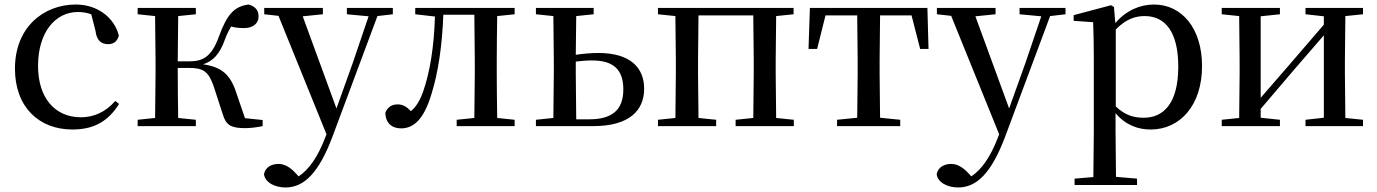

<svg xmlns="http://www.w3.org/2000/svg" viewBox="-20 -557 6082 848"><path d="M300 15C399 15 460 -25 506 -98L489 -111C447 -63 396 -39 337 -39C225 -39 148 -122 148 -266C148 -414 224 -504 324 -504C344 -504 363 -501 383 -494L402 -420C407 -378 427 -362 458 -362C482 -362 498 -374 505 -400C484 -481 409 -537 315 -537C172 -537 46 -436 46 -254C46 -84 152 15 300 15Z M964 -52C978 -5 999 9 1063 9C1086 9 1117 5 1140 0V-27L1062 -35L1022 -152C996 -229 958 -261 877 -273C920 -287 950 -316 974 -384C983 -408 992 -425 1001 -440C1018 -435 1035 -433 1058 -433C1096 -433 1122 -452 1122 -484C1122 -512 1107 -529 1078 -537C1014 -529 982 -492 947 -396C913 -301 872 -286 813 -286H765L767 -486L845 -494V-522H588V-494L665 -486L667 -292V-230L665 -36L588 -28V0H845V-28L767 -36C766 -92 765 -178 765 -257H814C878 -257 901 -242 924 -175Z M1512 -494 1608 -485 1538 -279 1466 -78 1317 -485 1406 -494V-522H1147V-494L1210 -487L1422 36L1415 54C1384 134 1346 191 1299 222L1286 208C1263 183 1238 167 1210 167C1180 167 1152 181 1146 212C1150 249 1194 271 1241 271C1322 271 1388 208 1449 45L1647 -486L1715 -494V-522H1512Z M2074 0H2253V-28L2176 -36C2175 -92 2174 -175 2174 -230V-292C2174 -346 2175 -430 2176 -486L2253 -494V-522H1814V-494L1901 -484C1897 -354 1880 -242 1849 -153C1834 -111 1818 -86 1795 -66C1776 -86 1758 -96 1737 -96C1711 -96 1693 -85 1682 -60C1682 -15 1710 10 1751 10C1806 10 1852 -28 1886 -143C1915 -235 1933 -355 1938 -492H2075L2077 -292V-230L2075 -36L1997 -28V0Z M2347 0H2600C2763 0 2825 -72 2825 -165C2825 -257 2765 -323 2623 -323C2591 -323 2557 -320 2523 -315L2525 -486L2602 -494V-522H2347V-494L2424 -486L2426 -292V-230L2424 -36L2347 -28ZM2523 -285C2546 -288 2570 -290 2595 -290C2688 -290 2733 -251 2733 -162C2733 -70 2682 -30 2582 -30H2525L2523 -230Z M2886 -494 2963 -486 2965 -292V-230L2963 -36L2886 -28V0H3143V-28L3065 -36L3063 -230V-292L3065 -489H3307L3309 -292V-230L3307 -36L3229 -28V0H3486V-28L3408 -36L3406 -230V-292L3408 -486L3485 -494V-522H2886Z M3765 0H3956V-28L3867 -37L3865 -230V-292L3867 -489H4006L4044 -341H4081L4076 -522H3557L3551 -341H3589L3626 -489H3766L3768 -292V-230L3766 -37L3677 -28V0Z M4483 -494 4579 -485 4509 -279 4437 -78 4288 -485 4377 -494V-522H4118V-494L4181 -487L4393 36L4386 54C4355 134 4317 191 4270 222L4257 208C4234 183 4209 167 4181 167C4151 167 4123 181 4117 212C4121 249 4165 271 4212 271C4293 271 4359 208 4420 45L4618 -486L4686 -494V-522H4483Z M5062 15C5192 15 5289 -92 5289 -265C5289 -433 5199 -537 5077 -537C5016 -537 4955 -512 4906 -455L4900 -526L4887 -534L4722 -490V-465L4808 -459C4810 -410 4811 -361 4811 -293V23L4809 225L4726 232V260H5002V232L4909 224L4907 23V-57C4953 -3 5008 15 5062 15ZM4908 -427C4955 -474 4995 -486 5036 -486C5125 -486 5184 -418 5184 -263C5184 -98 5117 -37 5032 -37C4985 -37 4948 -49 4908 -87Z M5746 -494 5827 -485V-448L5672 -268L5548 -125V-485L5633 -494V-522H5376V-494L5453 -486L5455 -292V-230L5453 -36L5376 -28V0H5633V-28L5548 -37V-76L5698 -252L5827 -401V-37L5746 -28V0H6000V-28L5922 -36L5920 -230V-292L5922 -486L6000 -494V-522H5746Z"/></svg>

Font: Noto Serif CJK SC Medium
Style: Regular
Weight: 500
Designer: Ryoko NISHIZUKA 西塚涼子 (kana & ideographs); Frank Grießhammer (Latin, Greek & Cyrillic); Wenlong ZHANG 张文龙 (bopomofo); San
Foundry: Adobe
Version: Version 2.001;hotconv 1.1.0;makeotfexe 2.6.0